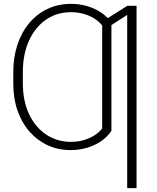

<svg xmlns="http://www.w3.org/2000/svg" viewBox="-20 -757 803 981"><path d="M549.3 -379.9V-88.9Q528.8 -57.6 496.6 -35.6Q464.4 -13.7 424.6 -2Q384.8 9.8 340.3 9.8Q277.3 9.8 224.1 -14.6Q170.9 -39.1 131.1 -84.2Q91.3 -129.4 69.6 -191.7Q47.9 -253.9 47.9 -329.1V-362.8L96.7 -363.8V-329.1Q97.2 -240.2 128.7 -173.6Q160.2 -106.9 215.8 -69.6Q271.5 -32.2 343.3 -32.2Q392.6 -32.2 435.5 -51Q478.5 -69.8 502 -100.6V-379.9ZM549.3 -643.1V-338.4H502V-627Q477.1 -658.7 434.3 -676.8Q391.6 -694.8 343.3 -694.8Q270 -694.8 214.6 -656.2Q159.2 -617.7 127.9 -548.6Q96.7 -479.5 96.7 -388.2V-341.8H47.9V-388.2Q47.9 -465.3 69.3 -529.3Q90.8 -593.3 130.1 -639.9Q169.4 -686.5 223.6 -711.9Q277.8 -737.3 343.3 -737.3Q385.3 -737.3 424.3 -726.1Q463.4 -714.8 495.4 -693.6Q527.3 -672.4 549.3 -643.1ZM677.7 -727.5V204.1H629.9V-680.7L522.5 -611.8V-659.2L630.9 -727.5Z"/></svg>

Font: Inter 28pt ExtraLight
Style: Regular
Weight: 250
Designer: Rasmus Andersson
Foundry: rsms
Version: Version 4.001;git-66647c0bb